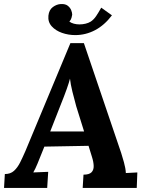

<svg xmlns="http://www.w3.org/2000/svg" viewBox="-32 -932 719 952"><path d="M384 -718 569 -173Q574 -158 582.5 -127.5Q591 -97 592 -74L649 -77L646 0H378L382 -66Q410 -66 421.5 -77.5Q433 -89 432.5 -109Q432 -129 424 -154L407 -209L188 -205L169 -158Q164 -145 153.5 -119.5Q143 -94 133 -77L207 -80L202 0H-12L-8 -69Q20 -69 37.5 -85Q55 -101 68 -127Q81 -153 94 -183L317 -718ZM315 -542Q311 -525 299 -491Q287 -457 268 -410L217 -280H385L346 -405Q336 -441 327 -477.5Q318 -514 315 -542ZM341 -758Q307 -758 275.5 -769Q244 -780 224.5 -801.5Q205 -823 208 -854Q211 -883 230 -897Q249 -911 270 -912Q292 -913 304 -903.5Q316 -894 321 -881.5Q326 -869 326 -859Q325 -853 322.5 -843.5Q320 -834 312 -825Q321 -818 334.5 -814.5Q348 -811 362 -811Q377 -811 392 -814.5Q407 -818 418 -825Q433 -835 444.5 -852Q456 -869 470 -894L523 -856Q486 -807 439.5 -782.5Q393 -758 341 -758Z"/></svg>

Font: Lora Italic
Style: Italic
Weight: 400
Italic angle: -3°
Designer: Olga Karpushina, Alexei Vanyashin (Cyrillic)
Foundry: Cyreal
Version: Version 2.210; ttfautohint (v1.8.1.43-b0c9)